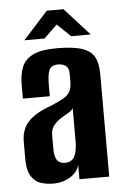

<svg xmlns="http://www.w3.org/2000/svg" viewBox="-50 -688 469 732"><g transform="rotate(-5 185.0 -321.5)"><path d="M126 8Q100 8 77.5 1Q55 -6 40.5 -28.5Q26 -51 26 -95V-161Q26 -208 53.5 -237.5Q81 -267 140 -288Q171 -301 189 -311Q207 -321 215 -335.5Q223 -350 223 -375V-402Q223 -418 218 -426.5Q213 -435 203.5 -439Q194 -443 182 -443Q156 -443 148 -425.5Q140 -408 140 -367V-325H37V-378Q37 -415 47.5 -443.5Q58 -472 89 -488.5Q120 -505 182 -505Q245 -505 279 -493.5Q313 -482 326 -457.5Q339 -433 339 -391V0H225V-55Q217 -26 188.5 -9Q160 8 126 8ZM175 -67Q202 -67 212.5 -87.5Q223 -108 223 -145V-272Q217 -262 203 -254.5Q189 -247 175 -238Q156 -225 146 -211.5Q136 -198 136 -174V-123Q136 -102 141 -89.5Q146 -77 155 -72Q164 -67 175 -67ZM62 -546 157 -651H221L316 -546H241L190 -595L139 -546Z"/></g></svg>

Font: Alumni Sans
Style: Bold
Weight: 700
Designer: Robert E. Leuschke
Foundry: Robert E. Leuschke
Version: Version 1.018